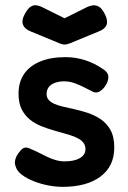

<svg xmlns="http://www.w3.org/2000/svg" viewBox="-20 -710 499 746"><path d="M223 16Q197 16 168 10.5Q139 5 112 -5.5Q85 -16 65.5 -30.5Q46 -45 41 -63Q37 -73 38 -82.5Q39 -92 44 -102.5Q49 -113 59 -124Q68 -135 77.5 -136.5Q87 -138 102 -130Q115 -125 130.5 -117Q146 -109 162.5 -101Q179 -93 196.5 -88Q214 -83 231 -83Q268 -83 290 -95.5Q312 -108 312 -131Q312 -144 305 -154Q298 -164 286.5 -170.5Q275 -177 259.5 -182.5Q244 -188 226.5 -192.5Q209 -197 190 -203Q165 -210 140 -220Q115 -230 95.5 -246Q76 -262 64 -286Q52 -310 52 -346Q52 -391 73.5 -422.5Q95 -454 136 -471Q177 -488 235 -488Q255 -488 273.5 -485Q292 -482 309.5 -476.5Q327 -471 343.5 -463Q360 -455 375 -445Q400 -431 401 -412.5Q402 -394 387 -373Q376 -359 365 -353.5Q354 -348 342 -353Q326 -361 307.5 -370.5Q289 -380 269.5 -387Q250 -394 229 -394Q209 -394 193 -388Q177 -382 169 -371Q161 -360 161 -345Q161 -331 169 -322Q177 -313 190 -307Q203 -301 221 -296.5Q239 -292 259 -288Q287 -282 316 -273Q345 -264 369.5 -248Q394 -232 409 -205.5Q424 -179 424 -137Q424 -64 370.5 -24Q317 16 223 16ZM231 -639 317 -682Q327 -687 339 -689Q351 -691 363.5 -684.5Q376 -678 388 -654Q400 -630 394 -613.5Q388 -597 364 -588L250 -541Q246 -540 241.5 -538.5Q237 -537 231 -537Q225 -537 220.5 -538.5Q216 -540 213 -541L99 -588Q76 -597 69.5 -613.5Q63 -630 75 -653Q87 -676 98.5 -683.5Q110 -691 120.5 -689.5Q131 -688 140 -684Z"/></svg>

Font: Fredoka Medium
Style: Regular
Weight: 500
Designer: Ben Nathan
Foundry: Milena B. Brandão, Ben Nathan
Version: Version 2.001